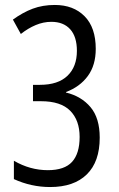

<svg xmlns="http://www.w3.org/2000/svg" viewBox="-20 -744 478 774"><path d="M182 10Q106 10 36 -22V-96Q101 -58 173 -58Q240 -58 270.5 -91.5Q301 -125 301 -192Q301 -259 263 -297.5Q225 -336 145 -336H113V-402H141Q214 -402 252 -438.5Q290 -475 290 -539Q290 -596 263 -626Q236 -656 187 -656Q155 -656 124 -643Q93 -630 64 -607L32 -665Q72 -694 112 -709Q152 -724 201 -724Q276 -724 321 -678.5Q366 -633 366 -547Q366 -481 334 -437.5Q302 -394 246 -373V-371Q308 -356 345 -312Q382 -268 382 -189Q382 -92 330 -41Q278 10 182 10Z"/></svg>

Font: Noto Sans Oriya ExtCond
Style: Regular
Weight: 400
Width: 2
Designer: Amélie Bonet and Sol Matas
Foundry: Google LLC
Version: Version 2.006; ttfautohint (v1.8.4.7-5d5b)